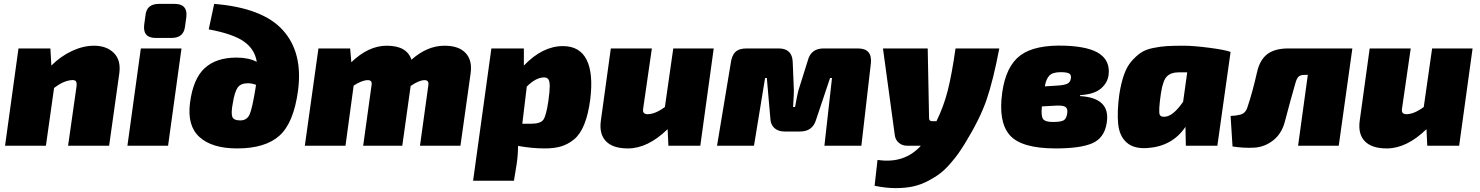

<svg xmlns="http://www.w3.org/2000/svg" viewBox="-20 -749 7608 987"><path d="M239 -500 244 -412Q292 -460 350 -487Q408 -514 463 -514Q528 -514 565.5 -476.5Q603 -439 593 -370L541 0H330L373 -302Q376 -323 370.5 -331Q365 -339 346 -337Q305 -333 258 -297L216 0H6L75 -500Z M797 -729H878Q945 -729 938 -663L931 -612Q924 -554 862 -554H780Q714 -554 721 -620L728 -671Q734 -729 797 -729ZM844 0H635L704 -500H913Z M1053 -598 1081 -729Q1330 -709 1434 -594Q1538 -479 1512 -283Q1490 -118 1417 -52Q1344 14 1199 14Q1070 14 1005.5 -44.5Q941 -103 957 -222Q973 -344 1032 -398.5Q1091 -453 1196 -453Q1258 -453 1300 -431Q1290 -496 1234 -535.5Q1178 -575 1053 -598ZM1215 -130Q1250 -130 1263.5 -161.5Q1277 -193 1294 -298L1296 -313Q1275 -321 1254 -321Q1217 -321 1201.5 -298.5Q1186 -276 1177 -220Q1167 -168 1174 -149Q1181 -130 1215 -130Z M1780 -500 1786 -429Q1874 -514 1968 -514Q2072 -514 2095 -442Q2176 -514 2265 -514Q2339 -514 2374 -476Q2409 -438 2399 -370L2347 0H2139L2182 -311Q2186 -337 2163 -337Q2134 -337 2091 -307L2048 0H1847L1890 -311Q1895 -337 1871 -337Q1841 -337 1798 -309L1756 0H1547L1617 -500Z M2673 -500V-412Q2769 -512 2874 -512Q2960 -512 2995.5 -442Q3031 -372 3014 -236Q3004 -161 2983.5 -110Q2963 -59 2931.5 -33Q2900 -7 2864.5 3.5Q2829 14 2781 14Q2714 14 2643 1Q2643 48 2636 94L2622 180H2412L2506 -500ZM2665 -113H2711Q2759 -113 2773.5 -134Q2788 -155 2799 -230Q2806 -280 2806 -305Q2806 -330 2799.5 -340.5Q2793 -351 2777 -351Q2735 -351 2688 -304Z M3649 -500 3580 0H3416L3412 -85Q3310 14 3208 14Q3130 14 3094.5 -23.5Q3059 -61 3069 -130L3120 -500H3331L3286 -189Q3282 -162 3309 -162Q3348 -162 3398 -199L3441 -500Z M4214 -500H4390Q4464 -500 4457 -425L4408 0H4218L4257 -348H4247L4175 -133Q4157 -73 4093 -73H4013Q3980 -73 3960.5 -91Q3941 -109 3940 -141L3922 -348H3913L3856 0H3666L3736 -421Q3741 -463 3760 -481.5Q3779 -500 3818 -500H3983Q4052 -500 4055 -431L4061 -284Q4061 -265 4057 -199H4067Q4080 -269 4084 -283L4133 -439Q4149 -500 4214 -500Z M4892 -500H5117Q5086 -337 5052 -237.5Q5018 -138 4940 -11Q4922 18 4906.5 40Q4891 62 4865.5 91.5Q4840 121 4814.5 141Q4789 161 4752 180.5Q4715 200 4675.5 209Q4636 218 4584.5 218Q4533 218 4476 206L4491 73Q4629 94 4714 0H4642Q4618 0 4600.5 -15Q4583 -30 4580 -53L4519 -500H4749L4756 -142Q4756 -126 4772 -126H4794Q4831 -201 4852 -283.5Q4873 -366 4892 -500Z M5533 -260 5532 -255Q5691 -246 5669 -116Q5657 -40 5596 -13Q5535 14 5407 14Q5231 14 5171 -54Q5111 -122 5132 -273Q5151 -409 5225.5 -464.5Q5300 -520 5458 -514Q5581 -509 5634 -471.5Q5687 -434 5679 -365Q5674 -323 5639 -293.5Q5604 -264 5533 -260ZM5351 -305 5415 -309Q5448 -311 5464 -317.5Q5480 -324 5484 -341Q5489 -362 5478 -370Q5467 -378 5433 -378Q5390 -378 5373.5 -359.5Q5357 -341 5351 -305ZM5409 -206 5336 -202Q5331 -154 5341.5 -138Q5352 -122 5392 -122Q5432 -122 5447 -130Q5462 -138 5466 -165Q5470 -190 5457.5 -199Q5445 -208 5409 -206Z M6076 0 6074 -97Q6007 3 5879 12Q5809 17 5771.5 -16.5Q5734 -50 5728 -113Q5722 -176 5734 -264Q5743 -322 5758 -364.5Q5773 -407 5796.5 -434Q5820 -461 5844 -477.5Q5868 -494 5906.5 -502Q5945 -510 5978 -512Q6011 -514 6063 -514Q6115 -514 6196 -503.5Q6277 -493 6306 -482L6238 0ZM6083 -377H6037Q6000 -377 5979 -356.5Q5958 -336 5948 -270Q5934 -175 5942 -159Q5947 -147 5969 -149Q6011 -152 6062 -226Z M6932 -500 6862 0H6653L6703 -364H6686Q6665 -364 6655.5 -355Q6646 -346 6639 -321Q6613 -231 6585 -124Q6569 -62 6525 -27.5Q6481 7 6427.5 10Q6374 13 6316 4L6306 -153Q6323 -154 6332 -155Q6341 -156 6355 -159.5Q6369 -163 6378 -172Q6387 -181 6392 -196Q6418 -272 6442 -378Q6456 -441 6494.5 -470.5Q6533 -500 6603 -500Z M7550 -500 7481 0H7317L7313 -85Q7211 14 7109 14Q7031 14 6995.5 -23.5Q6960 -61 6970 -130L7021 -500H7232L7187 -189Q7183 -162 7210 -162Q7249 -162 7299 -199L7342 -500Z"/></svg>

Font: Exo 2.0 Black
Style: Italic
Weight: 900
Italic angle: -8°
Designer: Natanael Gama
Version: Version 1.001;PS 001.001;hotconv 1.0.70;makeotf.lib2.5.58329